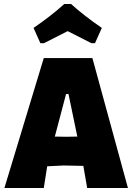

<svg xmlns="http://www.w3.org/2000/svg" viewBox="-20 -936 667 956"><path d="M2 0H198L215 -108L297 -112L395 -110L414 0H617L440 -647H198ZM181 -721H199L317 -781L435 -721H453L487 -797C427 -838 376 -878 334 -916H300C258 -878 207 -838 147 -797ZM253 -256 309 -468H321L365 -256L309 -255Z"/></svg>

Font: Luna Sans Black
Style: Regular
Weight: 900
Designer: Juan Pablo del Peral
Foundry: Huerta Tipografica
Version: Version 2.001; ttfautohint (v1.5)